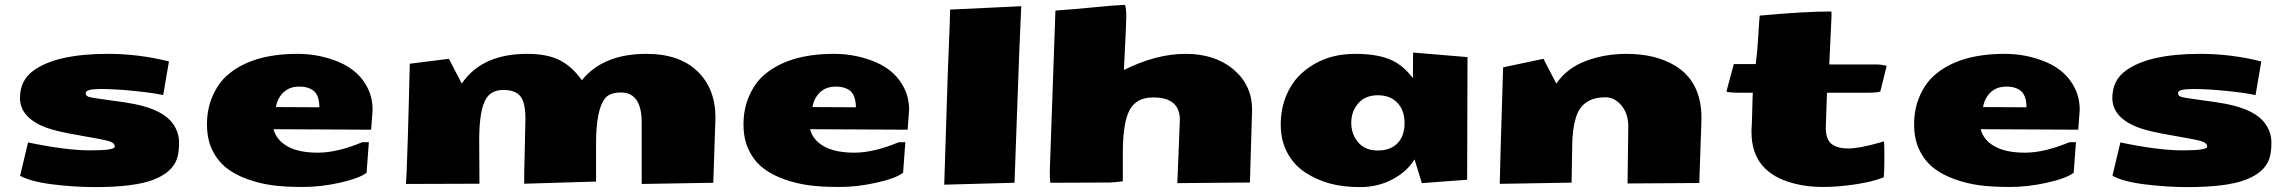

<svg xmlns="http://www.w3.org/2000/svg" viewBox="-20 -741 9293 779"><path d="M93.8 -163.1Q247.6 -130.9 346.7 -130.9Q445.8 -130.9 445.8 -145.8Q445.8 -160.6 424.1 -167.7Q402.3 -174.8 304.4 -191.4Q206.5 -208 166.5 -223.6Q61 -263.7 61 -344.2Q61.5 -415 115.2 -454.1Q208.5 -522.5 418 -522.5Q543.5 -522.5 665.5 -491.7L642.1 -355Q608.9 -363.3 529.1 -371.6Q449.2 -379.9 388.4 -379.9Q327.6 -379.9 327.6 -363.3Q327.6 -352.5 340.1 -348.1Q352.5 -343.8 423.8 -334.5Q495.1 -325.2 525.9 -318.8Q641.6 -295.4 681.2 -239.7Q706.5 -204.6 706.5 -162.8Q706.5 -121.1 697.8 -96.2Q677.7 -40 600.3 -11Q522.9 18.1 365.2 18.1Q282.7 18.1 193.8 7.1Q105 -3.9 61.5 -27.8Z M1275.9 -305.7Q1275.4 -351.6 1254.6 -370.6Q1233.9 -389.6 1194.1 -389.6Q1154.3 -389.6 1129.9 -366Q1105.5 -342.3 1099.6 -306.6ZM900.4 -434.1Q999.5 -522.5 1187.5 -522.5Q1276.9 -522.5 1357.4 -488.3Q1438 -453.1 1472.2 -382.8Q1491.7 -343.3 1491.7 -295.4L1485.8 -214.8L1089.8 -216.8Q1101.6 -172.4 1146.7 -147Q1191.9 -121.6 1270 -121.6Q1348.1 -121.6 1450.2 -164.1H1476.6L1467.3 -40Q1437 -17.1 1359.4 0.2Q1281.7 17.6 1208.7 17.6Q1135.7 17.6 1085 10.7Q1034.2 3.9 984.4 -13.9Q934.6 -31.7 899.2 -59.3Q863.8 -86.9 841.8 -131.1Q819.8 -175.3 819.8 -237.1Q819.8 -298.8 842.3 -350.6Q864.7 -402.3 900.4 -434.1Z M2583.5 -243.7Q2583.5 -365.7 2499.5 -365.7Q2454.1 -365.7 2435.5 -342.8Q2398.4 -297.9 2398.4 -157.7V-4.4L2106.9 4.4V-35.2L2111.8 -258.3Q2111.8 -325.7 2091.1 -350.8Q2070.3 -376 2022.9 -376Q1975.1 -376 1953.6 -342.8Q1923.8 -297.9 1924.3 -167L1925.3 4.4L1627 5.4L1629.9 -45.4Q1634.8 -169.9 1638.7 -325.7Q1642.6 -481.4 1642.6 -482.4L1801.3 -502.4L1853.5 -401.9Q1935.1 -522.5 2118.7 -522.5Q2199.7 -522.5 2250.2 -497.1Q2300.8 -471.7 2340.8 -415.5Q2427.2 -522.5 2602.5 -522.5Q2736.3 -522.5 2809.6 -451.9Q2882.8 -381.3 2882.8 -263.7L2874 0.5L2583.5 5.4Z M3452.6 -305.7Q3452.1 -351.6 3431.4 -370.6Q3410.6 -389.6 3370.8 -389.6Q3331.1 -389.6 3306.6 -366Q3282.2 -342.3 3276.4 -306.6ZM3077.1 -434.1Q3176.3 -522.5 3364.3 -522.5Q3453.6 -522.5 3534.2 -488.3Q3614.7 -453.1 3648.9 -382.8Q3668.5 -343.3 3668.5 -295.4L3662.6 -214.8L3266.6 -216.8Q3278.3 -172.4 3323.5 -147Q3368.7 -121.6 3446.8 -121.6Q3524.9 -121.6 3627 -164.1H3653.3L3644 -40Q3613.8 -17.1 3536.1 0.2Q3458.5 17.6 3385.5 17.6Q3312.5 17.6 3261.7 10.7Q3210.9 3.9 3161.1 -13.9Q3111.3 -31.7 3075.9 -59.3Q3040.5 -86.9 3018.6 -131.1Q2996.6 -175.3 2996.6 -237.1Q2996.6 -298.8 3019 -350.6Q3041.5 -402.3 3077.1 -434.1Z M3835 -702.1 4123.5 -715.8Q4115.7 -552.7 4107.7 -320.1Q4099.6 -87.4 4096.2 0.5L3811 8.3L3825.7 -453.1Q3835 -674.3 3835 -702.1Z M4487.8 -717.8 4544.4 -721.2Q4549.8 -705.1 4549.8 -675.8Q4549.8 -646.5 4540 -457Q4670.9 -522.5 4790.5 -522.5Q4910.2 -522.5 4985.1 -458.7Q5060.1 -395 5060.1 -296.4L5051.3 -0.5L4756.8 2L4767.1 -254.4Q4767.1 -345.7 4659.2 -345.7Q4581.5 -345.7 4556.2 -279.3Q4535.6 -225.6 4535.6 -120.6V-5.4Q4507.8 -1.5 4482.4 -0.5L4241.2 0.5Q4239.3 -21 4239.3 -46.9L4262.2 -698.2Q4303.7 -700.2 4487.8 -717.8Z M5267.6 -449.2Q5353.5 -522.5 5477.1 -522.5Q5562.5 -522.5 5616.7 -501Q5670.9 -479.5 5712.4 -423.8L5713.4 -527.8L5934.1 -509.3L5932.6 -11.7L5749 2L5719.2 -94.2Q5688.5 -44.4 5629.4 -13.2Q5570.3 18.1 5499 18.1Q5427.7 18.1 5374.5 3.2Q5321.3 -11.7 5276.1 -41Q5231 -70.3 5203.6 -120.1Q5176.3 -169.9 5176.3 -236.1Q5176.3 -302.2 5200.9 -358.2Q5225.6 -414.1 5267.6 -449.2ZM5490.7 -321.5Q5462.4 -288.6 5462.4 -242.9Q5462.4 -197.3 5490.2 -163.8Q5518.1 -130.4 5569.8 -130.4Q5621.6 -130.4 5650.1 -159.9Q5678.7 -189.5 5678.7 -241.2Q5678.7 -293 5649.9 -323.7Q5621.1 -354.5 5570.1 -354.5Q5519 -354.5 5490.7 -321.5Z M6559.1 -312.5Q6531.2 -346.2 6494.1 -346.2Q6398.9 -346.2 6374 -264.6Q6358.9 -215.3 6358.9 -147.9L6356.4 0L6064.9 4.9Q6065.4 -46.9 6078.6 -467.8L6242.2 -502.4L6294.4 -401.9Q6337.4 -464.8 6414.3 -493.7Q6491.2 -522.5 6578.6 -522.5Q6696.3 -522.5 6775.4 -475.1Q6882.8 -410.6 6883.3 -263.7Q6883.3 -244.1 6879.9 -158.9Q6876.5 -73.7 6874.5 1.5L6583.5 3.4L6586.4 -229Q6586.4 -279.3 6559.1 -312.5Z M7623 -21.5Q7575.7 -2.9 7505.6 7.3Q7435.5 17.6 7374.3 17.6Q7313 17.6 7258.8 3.4Q7086.4 -40.5 7086.4 -204.6Q7086.4 -207.5 7086.4 -210V-215.8Q7087.9 -230 7089.4 -294.2Q7090.8 -358.4 7091.8 -364.7H7042Q6999.5 -364.7 6984.4 -369.1L7014.6 -481H7103.5Q7110.4 -532.2 7114 -596.7Q7117.7 -661.1 7119.6 -677.7Q7299.8 -694.3 7404.8 -694.3Q7407.7 -694.3 7410.6 -694.3Q7411.1 -686.5 7411.1 -678.7L7401.9 -479.5H7591.8Q7614.7 -479.5 7634.8 -473.6L7608.9 -369.6Q7593.8 -364.7 7556.2 -364.7H7392.6L7387.7 -222.7Q7387.7 -175.8 7410.9 -157.2Q7434.1 -138.7 7478.8 -138.7Q7523.4 -138.7 7605.5 -162.1Q7621.6 -167 7624 -167.5Q7625.5 -153.3 7625.5 -100.1Q7625.5 -46.9 7623 -21.5Z M8202.1 -305.7Q8201.7 -351.6 8180.9 -370.6Q8160.2 -389.6 8120.4 -389.6Q8080.6 -389.6 8056.2 -366Q8031.7 -342.3 8025.9 -306.6ZM7826.7 -434.1Q7925.8 -522.5 8113.8 -522.5Q8203.1 -522.5 8283.7 -488.3Q8364.3 -453.1 8398.4 -382.8Q8418 -343.3 8418 -295.4L8412.1 -214.8L8016.1 -216.8Q8027.8 -172.4 8073 -147Q8118.2 -121.6 8196.3 -121.6Q8274.4 -121.6 8376.5 -164.1H8402.8L8393.6 -40Q8363.3 -17.1 8285.6 0.2Q8208 17.6 8135 17.6Q8062 17.6 8011.2 10.7Q7960.4 3.9 7910.6 -13.9Q7860.8 -31.7 7825.4 -59.3Q7790 -86.9 7768.1 -131.1Q7746.1 -175.3 7746.1 -237.1Q7746.1 -298.8 7768.6 -350.6Q7791 -402.3 7826.7 -434.1Z M8583 -163.1Q8736.8 -130.9 8835.9 -130.9Q8935.1 -130.9 8935.1 -145.8Q8935.1 -160.6 8913.3 -167.7Q8891.6 -174.8 8793.7 -191.4Q8695.8 -208 8655.8 -223.6Q8550.3 -263.7 8550.3 -344.2Q8550.8 -415 8604.5 -454.1Q8697.8 -522.5 8907.2 -522.5Q9032.7 -522.5 9154.8 -491.7L9131.3 -355Q9098.1 -363.3 9018.3 -371.6Q8938.5 -379.9 8877.7 -379.9Q8816.9 -379.9 8816.9 -363.3Q8816.9 -352.5 8829.3 -348.1Q8841.8 -343.8 8913.1 -334.5Q8984.4 -325.2 9015.1 -318.8Q9130.9 -295.4 9170.4 -239.7Q9195.8 -204.6 9195.8 -162.8Q9195.8 -121.1 9187 -96.2Q9167 -40 9089.6 -11Q9012.2 18.1 8854.5 18.1Q8772 18.1 8683.1 7.1Q8594.2 -3.9 8550.8 -27.8Z"/></svg>

Font: Seymour One
Style: Book
Weight: 400
Designer: vernon adams
Foundry: vernon adams
Version: Version 1.000; ttfautohint (v0.93) -l 8 -r 50 -G 200 -x 0 -w